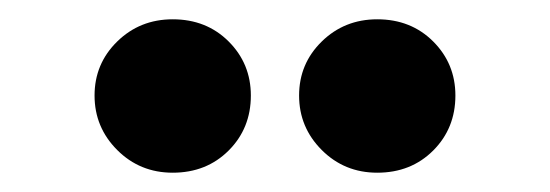

<svg xmlns="http://www.w3.org/2000/svg" viewBox="-20 -742 570 199"><path d="M371 -563Q337 -563 313.5 -586.5Q290 -610 290 -643Q290 -676 313.5 -699Q337 -722 371 -722Q406 -722 429 -699Q452 -676 452 -643Q452 -609 429 -586Q406 -563 371 -563ZM159 -563Q125 -563 101.5 -586.5Q78 -610 78 -643Q78 -676 101.5 -699Q125 -722 159 -722Q194 -722 217 -699Q240 -676 240 -643Q240 -609 217 -586Q194 -563 159 -563Z"/></svg>

Font: Cal Sans
Style: Regular
Weight: 400
Designer: Designer Mark Davis DBA MarkFonts
Foundry: Designer Mark Davis DBA MarkFonts
Version: Version 1.000